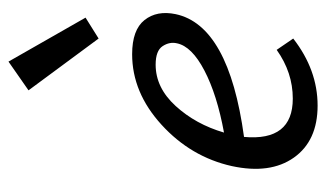

<svg xmlns="http://www.w3.org/2000/svg" viewBox="-174 -570 750 441"><g transform="rotate(-90 200.5 -350.0)"><path d="M380 -528 332 -498 213 -659 279 -705ZM296 -421Q352 -421 374.5 -392.5Q397 -364 388 -321Q362 -199 106 -164Q96 -52 194 -52Q254 -52 306 -89L332 -51Q260 5 178 5Q97 5 58.5 -49.5Q20 -104 39 -192Q60 -286 134 -353.5Q208 -421 296 -421ZM321 -318Q325 -335 314.5 -351Q304 -367 272 -367Q219 -367 177 -321Q135 -275 116 -210Q203 -226 258.5 -255Q314 -284 321 -318Z"/></g></svg>

Font: EauTestInfant Medium
Style: Italic
Weight: 500
Italic angle: -12°
Designer: Christian Thalmann (Catharsis Fonts)
Version: Version 0.001;PS 000.001;hotconv 1.0.88;makeotf.lib2.5.64775